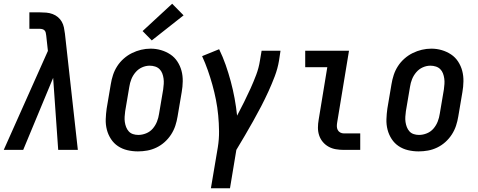

<svg xmlns="http://www.w3.org/2000/svg" viewBox="-33 -801 2553 1026"><path d="M-13 0 223 -529 214 -611Q213 -619 211.5 -626Q210 -633 205.5 -638Q201 -643 194 -645Q187 -647 180 -647H124V-735H180Q197 -735 214.5 -733.5Q232 -732 248 -726Q264 -720 276.5 -709.5Q289 -699 297 -685Q305 -671 308.5 -654.5Q312 -638 314 -621L383 0H278L251 -385L91 0Z M704 8Q675 8 647.5 1.5Q620 -5 597.5 -20Q575 -35 560 -58Q545 -81 538 -108Q531 -135 532 -164Q533 -193 537 -221L559 -351Q563 -376 571 -400.5Q579 -425 593.5 -447.5Q608 -470 628.5 -488Q649 -506 672.5 -517.5Q696 -529 721 -535Q746 -541 772 -541Q801 -541 828 -533Q855 -525 877.5 -510Q900 -495 915 -472Q930 -449 937 -422.5Q944 -396 943.5 -366.5Q943 -337 938 -309L916 -179Q912 -154 904 -129.5Q896 -105 881.5 -82.5Q867 -60 847 -42Q827 -24 803 -12.5Q779 -1 754 3.5Q729 8 704 8ZM706 -80Q727 -80 748 -88.5Q769 -97 783.5 -114Q798 -131 806 -151.5Q814 -172 817 -193L839 -323Q841 -338 842 -352.5Q843 -367 841 -381.5Q839 -396 834 -409Q829 -422 819.5 -431.5Q810 -441 796 -445.5Q782 -450 767 -450Q746 -450 726 -441Q706 -432 691.5 -415Q677 -398 669 -378Q661 -358 658 -337L636 -207Q634 -192 633 -177.5Q632 -163 634 -149Q636 -135 641 -122Q646 -109 655 -99Q664 -89 677.5 -84.5Q691 -80 706 -80ZM778 -585 729 -635 887 -781 948 -719Z M1094 205 1131 -14Q1138 -57 1137.5 -100Q1137 -143 1133 -185Q1129 -227 1121 -267.5Q1113 -308 1102 -347.5Q1091 -387 1077.5 -425.5Q1064 -464 1047 -501L1138 -538Q1158 -497 1173 -454Q1188 -411 1200 -366.5Q1212 -322 1220.5 -276Q1229 -230 1234 -183Q1253 -219 1271 -255Q1289 -291 1305.5 -327.5Q1322 -364 1336 -401Q1350 -438 1356 -477L1365 -530H1466L1458 -477Q1451 -435 1435.5 -394Q1420 -353 1401.5 -312.5Q1383 -272 1362.5 -232.5Q1342 -193 1320 -154Q1298 -115 1275.5 -76.5Q1253 -38 1230 0L1196 205Z M1805 0Q1783 0 1762 -3.5Q1741 -7 1723 -17Q1705 -27 1692 -42.5Q1679 -58 1672.5 -77.5Q1666 -97 1666 -118.5Q1666 -140 1670 -162L1716 -442H1598V-530H1832L1769 -148Q1767 -137 1767 -126.5Q1767 -116 1771.5 -107Q1776 -98 1785 -93Q1794 -88 1805 -88H1892V0Z M2204 8Q2175 8 2147.5 1.5Q2120 -5 2097.5 -20Q2075 -35 2060 -58Q2045 -81 2038 -108Q2031 -135 2032 -164Q2033 -193 2037 -221L2059 -351Q2063 -376 2071 -400.5Q2079 -425 2093.5 -447.5Q2108 -470 2128.5 -488Q2149 -506 2172.5 -517.5Q2196 -529 2221 -535Q2246 -541 2272 -541Q2301 -541 2328 -533Q2355 -525 2377.5 -510Q2400 -495 2415 -472Q2430 -449 2437 -422.5Q2444 -396 2443.5 -366.5Q2443 -337 2438 -309L2416 -179Q2412 -154 2404 -129.5Q2396 -105 2381.5 -82.5Q2367 -60 2347 -42Q2327 -24 2303 -12.5Q2279 -1 2254 3.5Q2229 8 2204 8ZM2206 -80Q2227 -80 2248 -88.5Q2269 -97 2283.5 -114Q2298 -131 2306 -151.5Q2314 -172 2317 -193L2339 -323Q2341 -338 2342 -352.5Q2343 -367 2341 -381.5Q2339 -396 2334 -409Q2329 -422 2319.5 -431.5Q2310 -441 2296 -445.5Q2282 -450 2267 -450Q2246 -450 2226 -441Q2206 -432 2191.5 -415Q2177 -398 2169 -378Q2161 -358 2158 -337L2136 -207Q2134 -192 2133 -177.5Q2132 -163 2134 -149Q2136 -135 2141 -122Q2146 -109 2155 -99Q2164 -89 2177.5 -84.5Q2191 -80 2206 -80Z"/></svg>

Font: Iosevka Slab Semibold Oblique
Style: Regular
Weight: 600
Italic angle: -9°
Monospace: yes
Designer: Belleve Invis
Foundry: Belleve Invis
Version: Version 11.1.1; ttfautohint (v1.8.3)